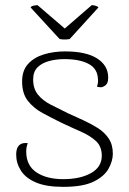

<svg xmlns="http://www.w3.org/2000/svg" viewBox="-20 -715 502 747"><path d="M126 -695 232 -604 337 -695Q342 -695 350.5 -693Q359 -691 363 -686L251 -563Q245 -562 238.5 -561.5Q232 -561 225 -561.5Q218 -562 212 -563L99 -686Q101 -691 111 -693Q121 -695 126 -695ZM226 12Q160 12 120 -5Q80 -22 61.5 -51Q43 -80 43 -113Q43 -129 47.5 -139.5Q52 -150 62 -155Q72 -160 88 -158Q85 -150 83.5 -142.5Q82 -135 82 -123Q83 -70 122.5 -44Q162 -18 226 -18Q292 -18 334 -41.5Q376 -65 376 -109Q376 -146 352.5 -167Q329 -188 293.5 -203.5Q258 -219 220 -237Q181 -256 146 -275Q111 -294 88.5 -322.5Q66 -351 66 -398Q66 -441 89.5 -466.5Q113 -492 151 -503.5Q189 -515 233 -515Q315 -515 358 -487.5Q401 -460 401 -413Q401 -400 397 -391.5Q393 -383 382 -378Q377 -375 370.5 -375.5Q364 -376 357 -378Q360 -385 361 -393Q362 -401 361 -407Q360 -447 325.5 -466Q291 -485 230 -485Q199 -485 171 -477.5Q143 -470 126 -453Q109 -436 109 -406Q109 -370 127.5 -347Q146 -324 177 -308Q208 -292 243 -275Q274 -261 304.5 -247Q335 -233 361 -216.5Q387 -200 403 -176Q419 -152 419 -117Q419 -89 402.5 -59Q386 -29 344.5 -8.5Q303 12 226 12Z"/></svg>

Font: Arima Thin ExtraLight
Style: Regular
Weight: 250
Version: Version 1.100